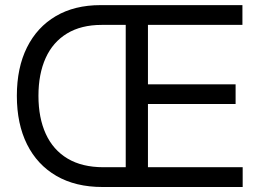

<svg xmlns="http://www.w3.org/2000/svg" viewBox="-20 -748 1032 768"><path d="M389.6 0Q282.2 0 205.6 -44.4Q128.9 -88.9 88.1 -170.7Q47.4 -252.4 47.4 -364.7Q47.4 -477.1 87.9 -558.3Q128.4 -639.6 203.4 -683.6Q278.3 -727.5 381.8 -727.5H523.4V-648.4H386.7Q304.7 -648.4 248 -614Q191.4 -579.6 162.6 -515.9Q133.8 -452.1 133.8 -364.7Q133.8 -276.9 163.1 -212.6Q192.4 -148.4 250.2 -113.8Q308.1 -79.1 394 -79.1H520.5V0ZM482.9 0V-727.5H949.7V-648.4H571.8V-410.6H922.4V-332H571.8V-79.1H950.7V0Z"/></svg>

Font: Inter 28pt
Style: Regular
Weight: 400
Designer: Rasmus Andersson
Foundry: rsms
Version: Version 4.001;git-66647c0bb